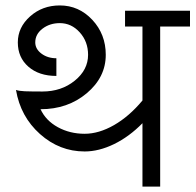

<svg xmlns="http://www.w3.org/2000/svg" viewBox="-20 -690 723 710"><path d="M293 -129.9Q200.2 -129.9 127.9 -194.3Q55.7 -258.8 39.1 -357.4Q49.8 -353.5 71.8 -352.5Q93.8 -351.6 136.7 -351.6Q207 -351.6 256.3 -391.6Q305.7 -431.6 305.7 -487.3Q305.7 -536.1 274.9 -570.3Q244.1 -604.5 201.2 -604.5Q164.1 -604.5 137.2 -584Q110.4 -563.5 110.4 -533.2Q110.4 -508.8 133.3 -491.7Q156.2 -474.6 188.5 -474.6V-409.2Q124 -409.2 85 -443.4Q45.9 -477.5 45.9 -533.2Q45.9 -588.9 91.3 -629.4Q136.7 -669.9 201.2 -669.9Q271.5 -669.9 321.3 -616.7Q371.1 -563.5 371.1 -487.3Q371.1 -404.3 300.8 -345.2Q230.5 -286.1 129.9 -286.1Q149.4 -244.1 193.8 -219.7Q238.3 -195.3 293 -195.3Q345.7 -195.3 401.9 -227.5Q458 -259.8 506.8 -318.4V-591.8H442.4V-650.4H682.6V-591.8H572.3V0H506.8V-234.4Q458 -184.6 401.9 -157.2Q345.7 -129.9 293 -129.9Z"/></svg>

Font: Lohit Devanagari
Style: Regular
Weight: 400
Version: 2.95.4